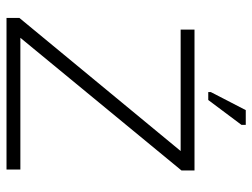

<svg xmlns="http://www.w3.org/2000/svg" viewBox="-110 -646 756 575"><g transform="rotate(90 267.5 -358.0)"><path d="M33.3 0V-38.7L431.8 -521.5H68.2V-563H490V-524L92.7 -41.5H487.3V0ZM279 -604.2H255.3V-612L309.3 -716.5H353.5V-703.7Z"/></g></svg>

Font: Darker Grotesque Light
Style: Regular
Weight: 300
Designer: Gabriel Lam
Foundry: TypeRant
Version: Version 1.000;gftools[0.9.28]